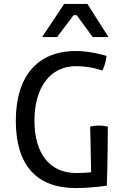

<svg xmlns="http://www.w3.org/2000/svg" viewBox="-20 -933 622 966"><path d="M59.6 -325.7C59.6 -103 162.6 13.2 362.3 13.2C438.5 13.2 517.6 1 517.6 1C517.6 1 522.5 -139.6 522.5 -295.9C522.5 -295.9 503.9 -301.3 477.1 -301.3C464.4 -301.3 449.7 -300.3 433.6 -295.9C433.6 -295.9 437.5 -151.4 438.5 -66.4C415.5 -63.5 389.2 -62.5 362.3 -62.5C231.4 -62.5 153.3 -159.7 153.3 -325.7C153.3 -492.2 231.4 -600.1 362.3 -600.1C438.5 -600.1 495.1 -578.1 495.1 -578.1C513.7 -615.7 515.6 -651.9 515.6 -651.9C515.6 -651.9 438.5 -676.3 362.3 -676.3C167.5 -676.3 59.6 -548.8 59.6 -325.7ZM191.9 -746.6H267.1L350.1 -856.4H366.2L446.3 -746.6H525.9L419.9 -913.1H302.7Z"/></svg>

Font: Basic
Style: Regular
Weight: 400
Designer: Magnus Gaarde
Foundry: Magnus Gaarde
Version: Version 1.001